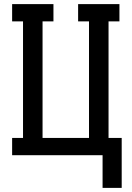

<svg xmlns="http://www.w3.org/2000/svg" viewBox="-20 -755 640 934"><path d="M479 159V0H39V-84H92V-651H39V-735H240V-651H187V-84H413V-651H360V-735H561V-651H508V-84H572V159Z"/></svg>

Font: Iosevka Curly Slab MdEx
Style: Regular
Weight: 500
Width: 7
Monospace: yes
Designer: Belleve Invis
Foundry: Belleve Invis
Version: Version 11.1.0; ttfautohint (v1.8.3)